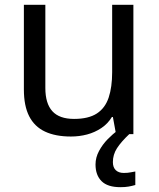

<svg xmlns="http://www.w3.org/2000/svg" viewBox="-20 -556 658 796"><path d="M533 -536V0H461L448 -71H444Q427 -43 400 -25Q373 -7 341 1.5Q309 10 274 10Q210 10 166.5 -10.5Q123 -31 101 -74Q79 -117 79 -185V-536H168V-191Q168 -127 197 -95Q226 -63 287 -63Q347 -63 381.5 -85.5Q416 -108 430.5 -151.5Q445 -195 445 -257V-536ZM448 116Q448 138 460 149.5Q472 161 493 161Q510 161 521.5 158.5Q533 156 541 155V211Q527 215 513 217.5Q499 220 479 220Q426 220 401 195Q376 170 376 126Q376 97 390.5 70Q405 43 426.5 21Q448 -1 468 -15L516 0Q482 32 465 58.5Q448 85 448 116Z"/></svg>

Font: Noto Sans Thai
Style: Regular
Weight: 400
Designer: Monotype Design Team
Foundry: Monotype Imaging Inc.
Version: Version 2.001